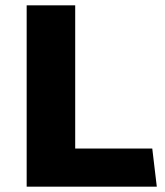

<svg xmlns="http://www.w3.org/2000/svg" viewBox="-20 -700 618 720"><path d="M262 -680H80V0H568L551 -143H262Z"/></svg>

Font: Catamaran
Style: Regular
Weight: 900
Designer: Pria Ravichandran
Version: Version 1.001;PS 001.000;hotconv 1.0.70;makeotf.lib2.5.58329